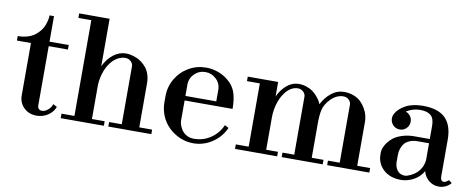

<svg xmlns="http://www.w3.org/2000/svg" viewBox="-65 -1043 3325 1350"><g transform="rotate(10 1597.5 -368.0)"><path d="M236.8 12.2Q180.7 12.2 145.3 -23.2Q109.9 -58.6 109.9 -109.9V-483.9H9.8V-516.1Q47.9 -516.1 79.1 -525.6Q110.4 -535.2 130.9 -551Q151.4 -566.9 166.5 -585.9Q181.6 -605 189.7 -626.2Q197.8 -647.5 201.4 -665Q205.1 -682.6 205.1 -698.2H236.8V-516.1H374V-483.9H236.8V-60.1Q236.8 -43.5 248.3 -34.2Q259.8 -24.9 279.3 -29.1Q298.8 -33.2 318.8 -53.2Q332.5 -66.9 338.9 -87.9L367.2 -73.2Q354 -36.1 317.9 -12Q281.7 12.2 236.8 12.2Z M407.7 0V-32.2H500V-715.8H407.7V-748H625V-409.2Q650.9 -463.9 692.4 -495.8Q733.9 -527.8 782.7 -527.8Q798.3 -527.8 816.4 -523.9Q834.5 -520 855.2 -512Q876 -503.9 894.8 -489.5Q913.6 -475.1 929 -456.1Q944.3 -437 953.6 -408.7Q962.9 -380.4 962.9 -347.2V-32.2H1054.7V0H747.6V-32.2H837.9V-445.8Q837.9 -465.3 822 -480.7Q806.2 -496.1 782.7 -496.1Q734.9 -496.1 692.9 -454.1Q663.6 -423.3 645.8 -377Q627.9 -330.6 625 -276.9V-32.2H715.8V0Z M1354.5 12.2Q1305.7 12.2 1260.3 -7.1Q1214.8 -26.4 1179.2 -61Q1144 -95.2 1125.2 -141.1Q1106.4 -187 1106.4 -235.8V-279.8Q1106.4 -347.2 1139.6 -404.3Q1172.9 -461.4 1230 -494.6Q1287.1 -527.8 1354.5 -527.8Q1403.8 -527.8 1449.2 -509.3Q1494.6 -490.7 1529.3 -456.1Q1562 -423.3 1574.2 -378.2Q1586.4 -333 1586.4 -273.9H1244.1V-129.9Q1244.1 -120.1 1247.3 -107.4Q1250.5 -94.7 1258.5 -78.9Q1266.6 -63 1278.3 -50.3Q1290 -37.6 1310.1 -28.8Q1330.1 -20 1354.5 -20Q1421.4 -20 1474.6 -56.4Q1527.8 -92.8 1553.2 -151.9L1581.5 -137.2Q1552.7 -70.8 1490.7 -29.3Q1428.7 12.2 1354.5 12.2ZM1244.1 -306.2H1464.4V-386.2Q1464.4 -434.6 1431.2 -465.3Q1397.9 -496.1 1354.5 -496.1Q1308.6 -496.1 1276.4 -464.1Q1244.1 -432.1 1244.1 -386.2Z M1652.3 0V-32.2H1744.1V-483.9H1652.3V-516.1H1869.1V-413.1Q1894 -465.8 1932.1 -496.8Q1970.2 -527.8 2014.2 -527.8Q2044.4 -527.8 2071 -518.8Q2097.7 -509.8 2115.5 -496.6Q2133.3 -483.4 2147.9 -466.6Q2162.6 -449.7 2170.2 -436.8Q2177.7 -423.8 2182.1 -412.1Q2207 -462.4 2248.3 -495.1Q2289.6 -527.8 2339.4 -527.8Q2377 -527.8 2408.4 -515.4Q2439.9 -502.9 2459.7 -483.4Q2479.5 -463.9 2493.4 -439.2Q2507.3 -414.6 2513.2 -391.4Q2519 -368.2 2519 -347.2V-32.2H2611.3V0H2310.1V-32.2H2394V-445.8Q2394 -465.3 2378.4 -480.7Q2362.8 -496.1 2339.4 -496.1Q2291 -496.1 2249 -454.1Q2212.4 -415.5 2202.9 -375.2Q2193.4 -335 2194.3 -264.2V-32.2H2278.3V0H1985.4V-32.2H2069.3V-445.8Q2069.3 -465.3 2053.5 -480.7Q2037.6 -496.1 2014.2 -496.1Q1970.7 -496.1 1933.1 -455.1Q1903.8 -421.4 1886.7 -371.6Q1869.6 -321.8 1869.1 -264.2V-32.2H1953.1V0Z M2838.9 12.2Q2760.3 12.2 2713.1 -31.2Q2666 -74.7 2666 -139.2V-153.8Q2666 -167.5 2672.1 -185.3Q2678.2 -203.1 2693.8 -224.9Q2709.5 -246.6 2732.7 -264.2Q2755.9 -281.7 2794.2 -293.9Q2832.5 -306.2 2879.9 -306.2H2988.8V-399.9Q2988.8 -452.6 2963.6 -474.4Q2938.5 -496.1 2888.2 -496.1Q2834 -496.1 2789.1 -466.8Q2803.7 -462.4 2815.9 -450.2Q2835.4 -430.7 2835.4 -402.6Q2835.4 -374.5 2815.9 -355Q2796.4 -335.4 2768.6 -335.4Q2740.7 -335.4 2721.2 -355Q2705.1 -371.1 2701.9 -393.6Q2698.7 -416 2709 -435.1Q2728.5 -473.6 2778.1 -500.7Q2827.6 -527.8 2902.8 -527.8Q3010.3 -527.8 3062 -477.1Q3113.8 -426.3 3113.8 -323.2V-62Q3113.8 -38.6 3124.3 -31Q3134.8 -23.4 3147.5 -28.6Q3160.2 -33.7 3171.9 -44.9Q3172.4 -44.4 3194.8 -27.8Q3159.7 12.2 3107.9 12.2Q3067.9 12.2 3036.6 -13.4Q3005.4 -39.1 2996.1 -78.1Q2985.4 -58.6 2967.8 -41Q2942.9 -16.1 2907.5 -2Q2872.1 12.2 2838.9 12.2ZM2787.1 -108.9Q2787.1 -72.8 2805.9 -47.4Q2824.7 -22 2859.9 -22Q2876 -22 2901.6 -34.4Q2927.2 -46.9 2944.8 -64Q2984.4 -102.1 2988.8 -158.2V-275.9H2906.7Q2875.5 -275.9 2852.1 -265.9Q2828.6 -255.9 2816.7 -242.4Q2804.7 -229 2797.6 -210.4Q2790.5 -191.9 2788.8 -179.2Q2787.1 -166.5 2787.1 -153.8Z"/></g></svg>

Font: Fin Serif Display
Style: Italic
Weight: 400
Designer: J. Blake Harris
Version: Version 1.006;FEAKit 1.0